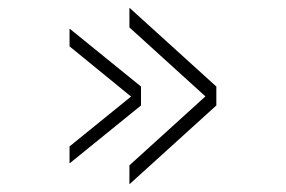

<svg xmlns="http://www.w3.org/2000/svg" viewBox="-20 -589 740 497"><path d="M315 -569 540 -365V-316L315 -112V-161L531 -357V-322L315 -518ZM160 -515 345 -365V-316L160 -166V-210L334 -351V-327L160 -469Z"/></svg>

Font: Martian Mono SemiExpanded Thin
Style: Regular
Weight: 250
Monospace: yes
Version: Version 0.930